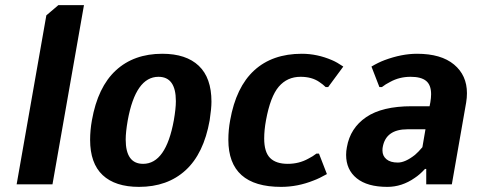

<svg xmlns="http://www.w3.org/2000/svg" viewBox="-20 -720 1875 750"><path d="M45 0 161 -660 208 -700H308L185 0Z M332 -174Q332 -211 339 -250Q362 -380 432.5 -445Q503 -510 614 -510Q707 -510 756.5 -463Q806 -416 806 -323Q806 -296 799 -250Q776 -120 705 -55Q634 10 523 10Q430 10 381 -36Q332 -82 332 -174ZM659 -250Q667 -296 667 -325Q667 -420 599 -420Q510 -420 479 -250Q471 -204 471 -175Q471 -80 539 -80Q628 -80 659 -250Z M872 -174Q872 -212 879 -250Q902 -380 973 -445Q1044 -510 1159 -510Q1219 -510 1277 -485Q1296 -477 1321 -460L1262 -380H1252Q1242 -390 1227 -400Q1198 -420 1154 -420Q1102 -420 1069 -381.5Q1036 -343 1019 -250Q1012 -212 1012 -179Q1012 -126 1035 -103Q1058 -80 1104 -80Q1148 -80 1184 -100Q1202 -109 1216 -120H1226L1257 -40Q1227 -23 1205 -15Q1143 10 1078 10Q872 10 872 -174Z M1332 -115Q1332 -130 1335 -145Q1348 -220 1410.5 -262.5Q1473 -305 1588 -305H1658L1661 -320Q1664 -338 1664 -352Q1664 -388 1644.5 -404Q1625 -420 1584 -420Q1540 -420 1504 -400Q1486 -391 1472 -380H1462L1431 -460Q1458 -476 1482 -485Q1549 -510 1609 -510Q1703 -510 1753.5 -468Q1804 -426 1804 -356Q1804 -338 1801 -320L1745 0H1645V-60H1640Q1620 -38 1600 -25Q1550 10 1493 10Q1415 10 1373.5 -23.5Q1332 -57 1332 -115ZM1601 -115Q1614 -126 1630 -145L1642 -215H1572Q1487 -215 1475 -145Q1474 -141 1474 -132Q1474 -111 1489.5 -98Q1505 -85 1534 -85Q1563 -85 1601 -115Z"/></svg>

Font: Scada
Style: Bold Italic
Weight: 700
Italic angle: -10°
Version: Version 4.000